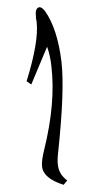

<svg xmlns="http://www.w3.org/2000/svg" viewBox="-20 -755 267 534"><path d="M67 -520 54 -529Q88 -639 82 -693Q82 -695 81.5 -697.5Q81 -700 80.5 -701.5Q80 -703 80 -704V-710Q77 -733 90 -735Q97 -735 106 -723Q140 -674 151 -583Q160 -504 142 -334Q139 -310 141 -296Q144 -270 167 -253L157 -241Q100 -259 97 -292Q95 -307 103 -339Q135 -469 123 -570Q120 -600 111 -625Z"/></svg>

Font: Miso
Style: Regular
Weight: 400
Version: Version 1.1